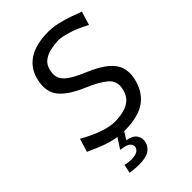

<svg xmlns="http://www.w3.org/2000/svg" viewBox="-274 -826 1141 1141"><g transform="rotate(-45 296.0 -255.5)"><path d="M271 11Q219 11 173 -1.2Q127 -13.5 89.2 -29.8Q51.5 -46 23.5 -58.5L49.5 -143Q107 -109.5 165 -88.2Q223 -67 271.5 -67Q308 -68 342.8 -76.2Q377.5 -84.5 403 -107.2Q428.5 -130 438 -174.5Q449.5 -231 409.5 -265.2Q369.5 -299.5 290 -333Q187.5 -376 144.2 -428.2Q101 -480.5 119 -564Q135 -642.5 196.8 -684.2Q258.5 -726 366.5 -726Q404.5 -726 446 -716.2Q487.5 -706.5 525.8 -693Q564 -679.5 591.5 -669L565.5 -583Q503.5 -616.5 451.5 -632.2Q399.5 -648 373 -648Q337.5 -647 303.2 -639.2Q269 -631.5 244 -611.8Q219 -592 211.5 -555Q203.5 -519 215 -492.8Q226.5 -466.5 260.5 -444Q294.5 -421.5 354 -396.5Q432 -363.5 473.8 -329Q515.5 -294.5 528 -254.8Q540.5 -215 530.5 -167Q512 -80 450.5 -34.5Q389 11 271 11ZM186.5 215Q171 215 149.2 212.8Q127.5 210.5 115 208.5L127 154Q134 156.5 150.8 158.8Q167.5 161 178 161Q213 160 228.2 150.5Q243.5 141 247.5 124.5Q250.5 109.5 236.8 94.2Q223 79 171.5 73L230.5 -18.5H278.5L274.5 0L237.5 57.5Q287 67.5 302 93.2Q317 119 311 143.5Q304 177.5 275.5 196.2Q247 215 186.5 215Z"/></g></svg>

Font: Commissioner Flair
Style: Italic
Weight: 400
Italic angle: -12°
Designer: Kostas Bartsokas
Foundry: Kostas Bartsokas
Version: Version 1.000; ttfautohint (v1.8.3)